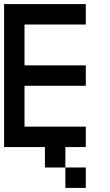

<svg xmlns="http://www.w3.org/2000/svg" viewBox="-20 -820 540 940"><path d="M0 -100V-800H400V-700H100V-500H400V-400H100V-200H400V-100H300V0H200V-100ZM300 0H400V100H300Z"/></svg>

Font: GalmuriMono9 Regular
Style: Regular
Weight: 400
Designer: Lee Minseo (quiple)
Version: Version 2.399;hotconv 1.1.1;makeotfexe 2.6.0 DEVELOPMENT